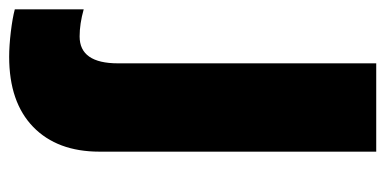

<svg xmlns="http://www.w3.org/2000/svg" viewBox="-280 -364 833 415"><g transform="rotate(90 136.5 -156.5)"><path d="M51.8 240.2Q28.3 240.2 -2.2 236.6Q-32.7 232.9 -50.8 228V79.1Q-19.5 87.9 7.8 87.9Q65.9 87.9 65.9 4.9V-553.2H256.8V44.9Q256.8 136.2 203.4 188.2Q149.9 240.2 51.8 240.2Z"/></g></svg>

Font: OpenSansExtrabold
Style: Regular
Weight: 800
Foundry: Ascender Corporation
Version: Version 1.10